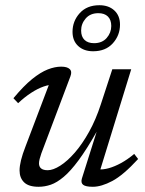

<svg xmlns="http://www.w3.org/2000/svg" viewBox="-20 -706 556 736"><path d="M294 -22 350.5 -201Q312.5 -134 281.5 -92Q250.5 -50 224.2 -28Q198 -6 174.8 2Q151.5 10 128 10Q90 10 72.5 -7Q55 -24 55 -52.5Q55 -69 60.5 -91.8Q66 -114.5 78.5 -146.5L176 -403.5L189 -381.5Q171 -382.5 147.8 -374.5Q124.5 -366.5 99.5 -350.2Q74.5 -334 49.5 -310.5L31.5 -329.5Q71 -377 103.2 -403Q135.5 -429 163 -439.8Q190.5 -450.5 214.5 -450.5Q237.5 -450.5 247.2 -441.2Q257 -432 250 -413.5L138.5 -118Q134.5 -106.5 132 -96.8Q129.5 -87 129.5 -79.5Q129.5 -67 137.8 -60.2Q146 -53.5 163 -53.5Q183.5 -53.5 210.8 -70.8Q238 -88 266.8 -121Q295.5 -154 321.5 -200.8Q347.5 -247.5 366.5 -306L410.5 -440.5H483L359.5 -39.5L356.5 -57Q374 -55 396.8 -61.2Q419.5 -67.5 444.5 -81.2Q469.5 -95 494.5 -116L509.5 -96.5Q452.5 -34.5 410.5 -12.2Q368.5 10 336 10Q308 10 298.5 2.2Q289 -5.5 294 -22ZM361 -686Q396.5 -686 418.2 -666Q440 -646 440 -611.5Q440 -570.5 412.5 -540Q385 -509.5 337 -509.5Q301.5 -509.5 279.8 -529.5Q258 -549.5 258 -584Q258 -625 285.5 -655.5Q313 -686 361 -686ZM340.5 -540.5Q371.5 -540.5 389 -560.5Q406.5 -580.5 406.5 -606.5Q406.5 -630 393.5 -642.8Q380.5 -655.5 357 -655.5Q326 -655.5 308.5 -635.2Q291 -615 291 -589Q291 -565.5 304 -553Q317 -540.5 340.5 -540.5Z"/></svg>

Font: Newsreader 16pt 16pt
Style: Italic
Weight: 400
Italic angle: -17°
Version: Version 1.003